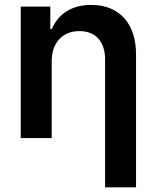

<svg xmlns="http://www.w3.org/2000/svg" viewBox="-20 -573 650 797"><path d="M66.1 0V-545.5H188.9V-452.8H195.3Q204.9 -475.9 220 -494.1Q235.1 -512.4 255.7 -525.6Q276.3 -538.7 301.8 -545.6Q327.4 -552.6 358 -552.6Q404.8 -552.6 440 -537.3Q475.1 -522 498.4 -494.7Q521.7 -467.3 533.2 -429.7Q544.7 -392 544.7 -347.3V204.5H416.2V-327.4Q416.2 -354.8 408.9 -376.2Q401.6 -397.7 388.1 -412.8Q374.6 -427.9 354.9 -435.9Q335.2 -443.9 310 -443.9Q282 -443.9 260.5 -434.5Q239 -425.1 224.4 -408.6Q209.9 -392 202.2 -369.3Q194.6 -346.6 194.6 -319.6V0Z"/></svg>

Font: Inter P Semi Bold
Style: Regular
Weight: 600
Designer: Rasmus Andersson
Foundry: rsms
Version: Version 3.018;git-588b23468